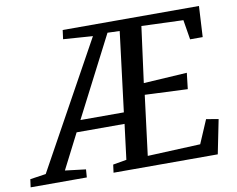

<svg xmlns="http://www.w3.org/2000/svg" viewBox="-167 -849 1179 955"><g transform="rotate(-10 422.5 -371.5)"><path d="M-86.8 0 -81.4 -40.2 -1.5 -52.1 348.9 -686.9 200 -697.5 206 -743H894.3L885.7 -587.3H822.1L805.8 -686.9L595 -694.7L557.5 -412.9L777.1 -426.2L767.7 -345.2L552 -354.7L514 -52.8L780.9 -64.5L831.4 -182.5L893 -172.2L858.3 0H331.9L337.2 -40.2L405.8 -52.1L428 -229.7H185.9L95.5 -52.8L199.9 -40.2L196.9 0ZM215.2 -286.7H434.5L484.4 -688.8L423.2 -691Z"/></g></svg>

Font: Merriweather 7pt Light
Style: Italic
Weight: 300
Italic angle: -7.8°
Designer: Eben Sorkin
Foundry: Eben Sorkin
Version: Version 2.200;gftools[0.9.31]